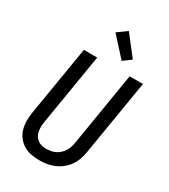

<svg xmlns="http://www.w3.org/2000/svg" viewBox="-234 -1091 1068 1210"><g transform="rotate(30 300.0 -486.0)"><path d="M255 8Q224 8 194 2.5Q164 -3 139.5 -18Q115 -33 97 -55.5Q79 -78 70.5 -106.5Q62 -135 61.5 -165.5Q61 -196 66 -227L150 -735H247L161 -214Q158 -196 158 -179Q158 -162 161 -146Q164 -130 172.5 -116.5Q181 -103 193.5 -93.5Q206 -84 222 -80Q238 -76 255 -76Q271 -76 288 -79Q305 -82 320.5 -89.5Q336 -97 349.5 -109Q363 -121 372.5 -136Q382 -151 387 -167Q392 -183 395 -199L483 -735H580L489 -185Q485 -159 475.5 -132.5Q466 -106 450 -83Q434 -60 411 -41.5Q388 -23 362 -12Q336 -1 309 3.5Q282 8 255 8ZM391 -794 267 -930 336 -980 448 -836Z"/></g></svg>

Font: Iosevka Aile Medium
Style: Italic
Weight: 500
Italic angle: -9°
Designer: Belleve Invis
Foundry: Belleve Invis
Version: Version 31.1.0; ttfautohint (v1.8.4)